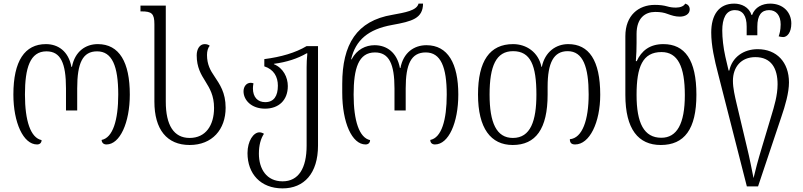

<svg xmlns="http://www.w3.org/2000/svg" viewBox="-20 -791 4442 1062"><path d="M185 8C200 8 210 -1 210 -16C149 -29 118 -123 118 -268C118 -415 146 -507 237 -507C315 -507 345 -443 345 -302V-180H407V-302C407 -442 437 -507 517 -507C600 -507 634 -426 634 -268C634 -126 604 -29 542 -17C543 -2 552 8 569 8C643 8 698 -112 698 -268C698 -447 640 -547 521 -547C453 -547 394 -506 378 -421H375C359 -507 302 -547 234 -547C117 -547 54 -454 54 -268C54 -113 109 8 185 8Z M1029 11C1154 11 1228 -75 1228 -195C1228 -280 1195 -325 1166 -369C1144 -401 1125 -434 1125 -487C1125 -508 1130 -526 1140 -538C1134 -543 1125 -547 1112 -547C1085 -547 1068 -520 1068 -485C1068 -419 1092 -379 1116 -341C1140 -302 1164 -263 1164 -194C1164 -98 1118 -28 1029 -28C941 -28 897 -99 897 -229V-760H757V-728H763C819 -728 834 -716 834 -657V-229C834 -75 903 11 1029 11Z M1543 251C1662 251 1739 168 1739 14V-536H1676C1614 -499 1535 -476 1442 -464V-424C1495 -407 1517 -366 1517 -317C1517 -260 1495 -226 1447 -226C1405 -226 1379 -254 1379 -302C1379 -311 1380 -320 1382 -330C1377 -332 1371 -333 1367 -333C1342 -333 1327 -311 1327 -286C1327 -237 1371 -190 1446 -190C1521 -190 1572 -236 1572 -315C1572 -363 1547 -415 1495 -436V-438C1565 -447 1626 -467 1676 -496H1680C1677 -466 1676 -441 1676 -419V15C1676 140 1631 212 1543 212C1454 212 1412 143 1412 59C1412 13 1422 -24 1440 -51C1432 -56 1424 -59 1415 -59C1382 -59 1349 -11 1349 56C1349 170 1421 251 1543 251Z M2002 8C2017 8 2027 -1 2027 -16C1967 -29 1936 -123 1936 -268C1936 -413 1963 -501 2054 -501C2132 -501 2162 -437 2162 -302V-180H2224V-302C2224 -436 2254 -501 2335 -501C2418 -501 2451 -420 2451 -268C2451 -126 2422 -29 2360 -17C2360 -2 2369 8 2386 8C2461 8 2515 -112 2515 -268C2515 -440 2457 -541 2339 -541C2270 -541 2211 -500 2195 -415H2192C2176 -501 2119 -541 2052 -541C2003 -541 1954 -518 1925 -463H1922C1947 -569 2016 -629 2149 -653C2260 -673 2319 -689 2320 -771H2295C2285 -732 2220 -722 2150 -709C1953 -676 1873 -546 1873 -327V-278C1873 -113 1927 8 2002 8Z M2816 11C2943 11 3009 -78 3009 -268V-311C3009 -445 3043 -508 3120 -508C3205 -508 3236 -420 3236 -269C3236 -127 3201 -27 3132 -21C3132 -2 3140 8 3161 8C3241 8 3300 -113 3300 -267C3300 -458 3237 -547 3123 -547C3055 -547 2994 -504 2977 -421H2975C2958 -503 2891 -547 2818 -547C2689 -547 2624 -454 2624 -268C2624 -81 2695 11 2816 11ZM2817 -28C2726 -28 2688 -112 2688 -268C2688 -426 2724 -508 2818 -508C2915 -508 2947 -429 2947 -268C2947 -123 2915 -28 2817 -28Z M3635 11C3765 11 3832 -76 3832 -267C3832 -460 3768 -547 3649 -547C3574 -547 3528 -510 3502 -453H3497C3500 -487 3501 -526 3501 -555V-603C3501 -692 3549 -725 3604 -725C3634 -725 3654 -721 3672 -714C3694 -706 3715 -699 3740 -699C3770 -699 3795 -713 3795 -739C3795 -756 3785 -767 3770 -771C3763 -757 3743 -749 3719 -749C3701 -749 3686 -751 3669 -756C3651 -761 3630 -764 3602 -764C3512 -764 3439 -706 3439 -591V-266C3439 -76 3511 11 3635 11ZM3638 -29C3542 -29 3501 -110 3501 -266C3501 -421 3534 -503 3639 -503C3729 -503 3768 -423 3768 -265C3768 -106 3724 -29 3638 -29Z M4111 240H4173L4302 -145C4323 -206 4344 -278 4344 -335C4344 -447 4276 -519 4171 -519C4093 -519 4030 -475 4014 -401H4010L3992 -478C3981 -527 3975 -581 3975 -622C3975 -688 3995 -735 4045 -735C4088 -735 4110 -704 4110 -644V-596H4169V-644C4169 -707 4192 -735 4234 -735C4274 -735 4298 -705 4298 -656C4298 -623 4291 -601 4287 -590C4294 -588 4303 -586 4312 -586C4334 -586 4357 -611 4357 -661C4357 -723 4312 -771 4240 -771C4197 -771 4156 -752 4140 -708H4137C4123 -752 4081 -771 4041 -771C3956 -771 3914 -708 3914 -611C3914 -539 3932 -459 3952 -383ZM4148 194C4140 155 4126 81 4112 25L4054 -219C4045 -258 4034 -303 4034 -344C4034 -420 4079 -475 4158 -475C4246 -475 4281 -413 4281 -325C4281 -263 4262 -202 4247 -152L4194 25C4172 97 4157 155 4148 194Z"/></svg>

Font: Noto Serif Georgian SemiCondensed Light
Style: Regular
Weight: 300
Width: 4
Designer: Monotype Design Team, Akaki Razmadze
Foundry: Google LLC
Version: Version 2.003